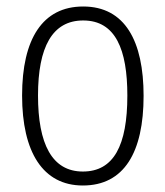

<svg xmlns="http://www.w3.org/2000/svg" viewBox="-20 -561 509 591"><path d="M422 -266C422 -434 365 -541 236 -541C111 -541 48 -441 48 -267C48 -93 112 10 235 10C362 10 422 -92 422 -266ZM97 -267C97 -416 141 -498 236 -498C336 -498 372 -408 372 -267C372 -113 330 -33 235 -33C140 -33 97 -118 97 -267Z"/></svg>

Font: Noto Sans Armenian Condensed ExtraLight
Style: Regular
Weight: 200
Width: 3
Designer: Monotype Design Team
Foundry: Monotype Imaging Inc.
Version: Version 2.008